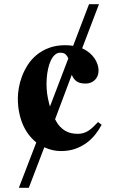

<svg xmlns="http://www.w3.org/2000/svg" viewBox="-20 -704 570 914"><path d="M463.9 -109.9 446.8 -123Q435.1 -110.4 423.8 -99.9Q412.6 -89.4 401.4 -82Q390.1 -74.7 377.7 -70.8Q365.2 -66.9 351.1 -66.9Q334.5 -66.9 319.3 -70.1Q304.2 -73.2 290.5 -81.3Q276.9 -89.4 264.6 -102.5Q252.4 -115.7 242.2 -136.2L321.8 -348.1Q328.1 -330.1 343 -318.1Q357.9 -306.2 387.2 -306.2Q399.9 -306.2 411.1 -310.3Q422.4 -314.5 430.9 -322.5Q439.5 -330.6 444.3 -342.3Q449.2 -354 449.2 -369.1Q449.2 -382.3 444.3 -397.2Q439.5 -412.1 429.9 -426.3Q420.4 -440.4 405.5 -452.9Q390.6 -465.3 371.1 -474.1L451.2 -684.1H403.8L328.1 -485.8Q309.6 -488.8 291 -488.8Q247.1 -488.8 213.4 -476.1Q179.7 -463.4 154.5 -442.6Q129.4 -421.9 112.3 -395.3Q95.2 -368.7 84.7 -340.6Q74.2 -312.5 69.6 -285.4Q64.9 -258.3 64.9 -236.8Q64.9 -199.2 71.5 -167.2Q78.1 -135.3 89.8 -108.9Q101.6 -82.5 117.7 -61.8Q133.8 -41 152.8 -25.9L69.8 189.9H117.2L190.9 -2.9Q229.5 15.1 270 15.1Q309.6 15.1 340.3 3.7Q371.1 -7.8 394.5 -25.6Q418 -43.5 435.1 -65.7Q452.1 -87.9 463.9 -109.9ZM305.2 -425.8 217.8 -196.8Q214.8 -206.1 212.6 -216.3Q210.4 -226.6 208 -236.8Q203.6 -257.8 202.1 -282.2Q200.7 -306.6 202.4 -330.6Q204.1 -354.5 209 -376.7Q213.9 -398.9 221.9 -416Q230 -433.1 241.2 -443.1Q252.4 -453.1 267.1 -453.1Q283.7 -453.1 292 -445.6Q300.3 -438 305.2 -425.8Z"/></svg>

Font: Galatia SIL
Style: Bold
Weight: 700
Designer: Development by SIL's NRSI team
Version: Version 2.1